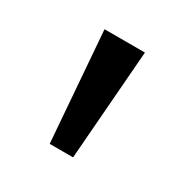

<svg xmlns="http://www.w3.org/2000/svg" viewBox="-77 -780 378 391"><g transform="rotate(30 112.5 -585.0)"><path d="M160 -714 140 -456H85L65 -714Z"/></g></svg>

Font: Noto Sans Hanunoo
Style: Regular
Weight: 400
Designer: Monotype Design Team
Foundry: Monotype Imaging Inc.
Version: Version 2.003; ttfautohint (v1.8.4.7-5d5b)